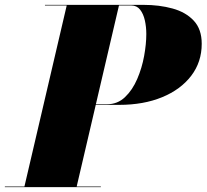

<svg xmlns="http://www.w3.org/2000/svg" viewBox="-65 -770 850 790"><path d="M-45 -2.5H35.5L209.5 -747.5H120V-750H525Q590.5 -750 645 -735Q699.5 -720 732.2 -685Q765 -650 765 -590Q765 -515 721.8 -458.2Q678.5 -401.5 602 -370Q525.5 -338.5 425 -338.5H329L250.5 -2.5H350V0H-45ZM475 -747.5H424.5L329.5 -341H375Q418.5 -341 449.2 -370.2Q480 -399.5 499.5 -444.8Q519 -490 528 -539.5Q537 -589 537 -630Q537 -659.5 531 -686.2Q525 -713 511.5 -730.2Q498 -747.5 475 -747.5Z"/></svg>

Font: Bodoni* 72pt Fatface
Style: Italic
Weight: 900
Italic angle: -13°
Version: Version 2.3